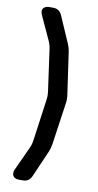

<svg xmlns="http://www.w3.org/2000/svg" viewBox="-99 -848 505 989"><g transform="rotate(10 153.5 -353.5)"><path d="M41 70Q41 83 50.5 90.5Q60 98 76 98H96Q129 98 142 67L200 -66Q205 -77 208.5 -89Q212 -101 214 -113L245 -329Q246 -334 246.5 -340Q247 -346 247 -354Q247 -362 246.5 -368.5Q246 -375 245 -379L214 -594Q211 -617 200 -641L142 -774Q129 -805 96 -805H76Q60 -805 50 -797.5Q40 -790 40 -777Q40 -771 45 -758L102 -634Q112 -613 115 -586L144 -378Q145 -369 145.5 -363Q146 -357 146 -354Q146 -351 145.5 -345Q145 -339 144 -330L115 -121Q112 -94 102 -73L45 51Q41 59 41 70Z"/></g></svg>

Font: WDXL Lubrifont JP N
Style: Regular
Weight: 400
Designer: [WDXL Lubrifont] Copyright 2020-2022 (c) NightFurySL2001, Skr-ZERO; [ZCOOL QingKe HuangYou] Copyright 2018-2022 (c) The 
Version: Version 2.001;hotconv 1.1.1;makeotfexe 2.6.0